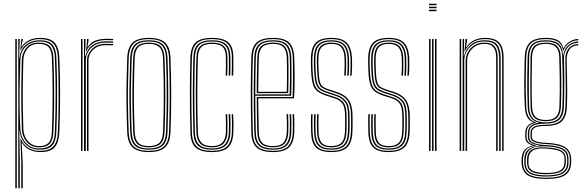

<svg xmlns="http://www.w3.org/2000/svg" viewBox="-20 -809 3121 1029"><path d="M94 200V54.5L89.5 -66H91.5Q103.2 -35.8 130 -18.1Q156.8 -0.5 195.2 -0.5Q243.8 -0.5 266 -24.1Q288.2 -47.8 290.2 -102.2Q293 -173.5 293.8 -238.8Q294.5 -304 293.6 -367.6Q292.8 -431.2 290.2 -497.2Q288.2 -552.5 265.6 -576Q243 -599.5 192.2 -599.5Q157.5 -599.5 131.4 -584.4Q105.2 -569.2 91 -541.2H89L94 -600H102L101.8 -595.8L94 -558.8H96Q109.5 -579.8 134.6 -592.9Q159.8 -606 193.8 -606Q250.2 -606 273.2 -579.8Q296.2 -553.5 298.2 -497.5Q301 -426 301.8 -363.1Q302.5 -300.2 301.6 -237.2Q300.8 -174.2 298 -101.8Q296 -47.5 274.2 -20.8Q252.5 6 197.2 6Q166.2 6 140.2 -5.6Q114.2 -17.2 98 -43.5H96.2L102 68V200ZM62 200V-600H70V200ZM78 200V-600H86L82.8 -498H84.8Q88.2 -544 118.8 -568.6Q149.2 -593.2 193 -593.2Q240.8 -593.2 260.6 -570.1Q280.5 -547 282.2 -497.2Q285 -425.8 285.8 -363Q286.5 -300.2 285.6 -237.4Q284.8 -174.5 282 -102Q280.2 -53.5 260.9 -30.1Q241.5 -6.8 194.2 -6.8Q145.8 -6.8 117.4 -36Q89 -65.2 85.5 -109H83.8L86 39.5V200ZM190.8 -13.2Q232.5 -13.2 252.5 -33.5Q272.5 -53.8 274.2 -103Q278 -206.5 278.1 -301.6Q278.2 -396.8 274.2 -497.5Q272.5 -543.5 254.4 -565.1Q236.2 -586.8 192 -586.8Q165.5 -586.8 142.5 -576Q119.5 -565.2 105 -543.9Q90.5 -522.5 89.2 -490.2Q87 -430.5 85.8 -365.6Q84.5 -300.8 85.1 -236.8Q85.8 -172.8 89.2 -115Q90.8 -90.8 102.1 -67.2Q113.5 -43.8 135.5 -28.5Q157.5 -13.2 190.8 -13.2ZM190.5 -19.5Q146.8 -19.5 122.8 -48.9Q98.8 -78.2 97.2 -115Q95 -173.8 94.2 -240.1Q93.5 -306.5 94.4 -371Q95.2 -435.5 97 -488.8Q98.2 -521.8 119.5 -551.1Q140.8 -580.5 189.8 -580.5Q229 -580.5 246.8 -561.2Q264.5 -542 266.2 -497.8Q268.8 -434.2 269.6 -371.1Q270.5 -308 269.8 -242Q269 -176 266.2 -103.2Q264.5 -58.5 246.9 -39Q229.2 -19.5 190.5 -19.5ZM190.2 -26Q222.8 -26 239.8 -42.8Q256.8 -59.5 258.2 -103.5Q262.5 -215.2 262.1 -311.2Q261.8 -407.2 258.2 -497.5Q256.5 -539.8 240 -556.9Q223.5 -574 189.2 -574Q145.5 -574 125.9 -546.8Q106.2 -519.5 105.2 -490Q103.2 -432.5 102.4 -367.9Q101.5 -303.2 102.2 -238.6Q103 -174 105.2 -116.5Q107 -77.2 130.6 -51.6Q154.2 -26 190.2 -26Z M430.2 0V-600H438.2V-571.5L434.8 -510.2H438.2Q446.8 -546 475.2 -566.8Q503.8 -587.5 546.5 -587.5Q557.8 -587.5 567.9 -587.2Q578 -587 586.2 -586.5V-579.5Q576 -580 565.2 -580.2Q554.5 -580.5 543 -580.5Q510 -580.5 487 -566.5Q464 -552.5 451.9 -530.5Q439.8 -508.5 439.8 -484.5V0ZM414.2 0V-600H422.2V0ZM446.2 0V-484.5Q446.2 -518.5 472.6 -546.1Q499 -573.8 542.8 -573.8Q553 -573.8 564.2 -573.5Q575.5 -573.2 586.2 -572.8V-566Q574.2 -566.5 563.5 -566.8Q552.8 -567 542.5 -567Q505.5 -567 479.9 -542.9Q454.2 -518.8 454.2 -484.5V0ZM440.2 -533.8 446.2 -580.5V-600H454.2V-587.2L448.5 -556.5H450.2Q466.5 -582.8 492.5 -591.9Q518.5 -601 549.5 -601Q558.2 -601 567.2 -600.8Q576.2 -600.5 586.2 -600V-593.2Q575.2 -593.8 565.9 -594Q556.5 -594.2 547.5 -594.2Q509 -594.2 481.8 -578.5Q454.5 -562.8 442 -533.8Z M777.8 6Q718 6 691 -18.9Q664 -43.8 661.8 -101Q659 -169.5 658 -232Q657 -294.5 658 -359Q659 -423.5 661.8 -498Q664 -556 691.1 -581Q718.2 -606 777.8 -606Q836 -606 863.8 -581.6Q891.5 -557.2 893.8 -498Q897.8 -387.2 897.6 -293.5Q897.5 -199.8 893.8 -101Q891.5 -43.8 864.5 -18.9Q837.5 6 777.8 6ZM777.8 -0.5Q833.5 -0.5 858.6 -23.9Q883.8 -47.2 885.8 -101.2Q889.5 -200 889.6 -293.6Q889.8 -387.2 885.8 -497.8Q883.8 -552.2 858.6 -575.9Q833.5 -599.5 777.8 -599.5Q722 -599.5 696.9 -575.9Q671.8 -552.2 669.8 -497.8Q667 -424 666 -359.5Q665 -295 666 -232.4Q667 -169.8 669.8 -101.2Q671.8 -47.8 696.8 -24.1Q721.8 -0.5 777.8 -0.5ZM777.8 -6.8Q725.5 -6.8 702.6 -29.1Q679.8 -51.5 677.8 -101.5Q675 -170.2 674 -232.4Q673 -294.5 674 -358.8Q675 -423 677.8 -497.5Q679.8 -548.2 702.8 -570.8Q725.8 -593.2 777.8 -593.2Q827.2 -593.2 851.6 -571.9Q876 -550.5 877.8 -497.2Q880.5 -421 881.2 -353.5Q882 -286 881.1 -223.9Q880.2 -161.8 877.8 -101.8Q876 -50.8 852.6 -28.8Q829.2 -6.8 777.8 -6.8ZM777.8 -13.2Q825.2 -13.2 846.6 -33.9Q868 -54.5 869.8 -102Q873.5 -201.5 873.6 -294.1Q873.8 -386.8 869.8 -497Q868 -546.2 846 -566.5Q824 -586.8 777.8 -586.8Q730.5 -586.8 709.1 -566Q687.8 -545.2 685.8 -497.2Q683 -423.2 682 -358.9Q681 -294.5 682 -232.1Q683 -169.8 685.8 -102Q687.8 -54.5 709 -33.9Q730.2 -13.2 777.8 -13.2ZM777.8 -19.5Q734.5 -19.5 715 -38.8Q695.5 -58 693.8 -102.2Q691.2 -164 690.1 -224.5Q689 -285 689.9 -351.5Q690.8 -418 693.8 -497.2Q695.5 -541.8 715.1 -561.1Q734.8 -580.5 777.8 -580.5Q821 -580.5 840.5 -561Q860 -541.5 861.8 -496.8Q865.8 -386.2 865.8 -294.2Q865.8 -202.2 861.8 -102.2Q860 -58 840.5 -38.8Q821 -19.5 777.8 -19.5ZM777.8 -26Q816.5 -26 834.4 -43.6Q852.2 -61.2 853.8 -102.5Q857.5 -197.5 857.8 -289.6Q858 -381.8 853.8 -496.5Q852.2 -539.8 833.6 -556.9Q815 -574 777.8 -574Q738.5 -574 721 -556Q703.5 -538 701.8 -497Q698.8 -417 697.9 -350.6Q697 -284.2 698.1 -224.2Q699.2 -164.2 701.8 -102.5Q703.5 -62.8 720.4 -44.4Q737.2 -26 777.8 -26Z M1115.5 6Q1055.5 6 1028.8 -18.1Q1002 -42.2 1000.5 -98Q998.8 -161.2 998.1 -215.1Q997.5 -269 997.5 -317Q997.5 -365 998.4 -410.1Q999.2 -455.2 1000.5 -501Q1002 -556.8 1028.4 -581.4Q1054.8 -606 1115.5 -606Q1177.2 -606 1203.9 -581.9Q1230.5 -557.8 1230.5 -502Q1230.5 -479.5 1230.8 -455.1Q1231 -430.8 1229.5 -404H1221.5Q1223 -431 1222.8 -454Q1222.5 -477 1222.5 -502Q1222.5 -554.2 1197.8 -576.9Q1173 -599.5 1115.5 -599.5Q1058 -599.5 1034 -575.9Q1010 -552.2 1008.5 -500.8Q1007.2 -455 1006.4 -409.8Q1005.5 -364.5 1005.5 -316.6Q1005.5 -268.8 1006.1 -215Q1006.8 -161.2 1008.5 -98.2Q1009.8 -46.8 1034.8 -23.6Q1059.8 -0.5 1115.5 -0.5Q1170.8 -0.5 1195.6 -23.6Q1220.5 -46.8 1222.5 -98.2Q1223.5 -120 1223.5 -143.1Q1223.5 -166.2 1221.5 -197H1229.5Q1231.2 -171 1231.5 -147.8Q1231.8 -124.5 1230.5 -98Q1228.2 -42.2 1201.6 -18.1Q1175 6 1115.5 6ZM1115.5 -6.8Q1063.8 -6.8 1040.8 -28.9Q1017.8 -51 1016.5 -98.5Q1014.8 -162 1014.1 -215.9Q1013.5 -269.8 1013.5 -317.4Q1013.5 -365 1014.4 -409.9Q1015.2 -454.8 1016.5 -500.5Q1017.8 -549.8 1040.6 -571.5Q1063.5 -593.2 1115.5 -593.2Q1168.5 -593.2 1191.5 -572.1Q1214.5 -551 1214.5 -502Q1214.5 -477 1214.8 -454Q1215 -431 1213.5 -404H1205.5Q1207 -431 1206.8 -454Q1206.5 -477 1206.5 -502Q1206.5 -547.5 1185.4 -567.1Q1164.2 -586.8 1115.5 -586.8Q1065.5 -586.8 1045.6 -565.5Q1025.8 -544.2 1024.5 -500.2Q1023.2 -454.2 1022.4 -409.4Q1021.5 -364.5 1021.5 -317Q1021.5 -269.5 1022.1 -215.9Q1022.8 -162.2 1024.5 -98.8Q1025.8 -55.5 1046.9 -34.4Q1068 -13.2 1115.5 -13.2Q1163 -13.2 1183.9 -34.6Q1204.8 -56 1206.5 -99Q1207.8 -124.5 1207.5 -146.4Q1207.2 -168.2 1205.5 -197H1213.5Q1215.5 -166 1215.5 -143.6Q1215.5 -121.2 1214.5 -98.5Q1212.8 -51 1189.6 -28.9Q1166.5 -6.8 1115.5 -6.8ZM1115.5 -19.5Q1072 -19.5 1052.9 -39.6Q1033.8 -59.8 1032.5 -98.8Q1030.8 -162.5 1030.1 -216.2Q1029.5 -270 1029.5 -317.5Q1029.5 -365 1030.4 -409.8Q1031.2 -454.5 1032.5 -500.2Q1033.8 -542.8 1052.8 -561.6Q1071.8 -580.5 1115.5 -580.5Q1160 -580.5 1179.2 -562.2Q1198.5 -544 1198.5 -502Q1198.5 -481.5 1198.8 -456.4Q1199 -431.2 1197.5 -404H1189.5Q1191 -431.2 1190.8 -456.4Q1190.5 -481.5 1190.5 -502Q1190.5 -540.8 1173.1 -557.4Q1155.8 -574 1115.5 -574Q1075 -574 1058.4 -556.2Q1041.8 -538.5 1040.5 -500Q1039.2 -454.2 1038.4 -409.4Q1037.5 -364.5 1037.5 -317Q1037.5 -269.5 1038.1 -216Q1038.8 -162.5 1040.5 -99Q1041.5 -64.2 1058.9 -45.1Q1076.2 -26 1115.5 -26Q1154.2 -26 1171.9 -45.2Q1189.5 -64.5 1190.5 -99.5Q1191.2 -124.8 1191 -147.8Q1190.8 -170.8 1189.5 -197H1197.5Q1199 -165.8 1199.1 -144.8Q1199.2 -123.8 1198.5 -99.2Q1197.2 -60 1177.9 -39.8Q1158.5 -19.5 1115.5 -19.5Z M1444 6Q1383 6 1355.8 -18.1Q1328.5 -42.2 1327 -98Q1325.2 -161.2 1324.6 -215.1Q1324 -269 1324 -317Q1324 -365 1324.9 -410.1Q1325.8 -455.2 1327 -501Q1328.5 -556.2 1355.1 -581.1Q1381.8 -606 1444 -606Q1502.2 -606 1528.4 -581.9Q1554.5 -557.8 1557 -502Q1557.2 -493.5 1558 -469Q1558.8 -444.5 1559 -411.5Q1559.2 -378.5 1558.6 -344.2Q1558 -310 1555.5 -282H1364Q1364.2 -251.8 1364.6 -222.4Q1365 -193 1365.6 -162.6Q1366.2 -132.2 1367 -99Q1368.2 -60.2 1385.8 -43.1Q1403.2 -26 1444 -26Q1481.8 -26 1498.4 -43.5Q1515 -61 1517 -100Q1518 -119 1517.6 -148.6Q1517.2 -178.2 1516 -197H1524Q1525.5 -173.2 1525.6 -144Q1525.8 -114.8 1525 -99.5Q1522.8 -56.8 1503.9 -38.1Q1485 -19.5 1444 -19.5Q1399.5 -19.5 1379.9 -38Q1360.2 -56.5 1359 -98.8Q1358 -137 1357.4 -168.9Q1356.8 -200.8 1356.5 -230Q1356.2 -259.2 1356 -289H1548Q1549.2 -314.5 1549.8 -347.6Q1550.2 -380.8 1550.1 -413Q1550 -445.2 1549.8 -469.5Q1549.5 -493.8 1549 -501.8Q1546.8 -554.8 1522 -577.1Q1497.2 -599.5 1444 -599.5Q1385.2 -599.5 1360.9 -575.9Q1336.5 -552.2 1335 -500.8Q1333.8 -455 1332.9 -409.8Q1332 -364.5 1332 -316.6Q1332 -268.8 1332.6 -215Q1333.2 -161.2 1335 -98.2Q1336.2 -46 1361.6 -23.2Q1387 -0.5 1444 -0.5Q1497.5 -0.5 1521.9 -23.2Q1546.2 -46 1549 -98.5Q1549.5 -107.2 1549.6 -124.9Q1549.8 -142.5 1549.4 -162.2Q1549 -182 1548 -197H1556Q1557.5 -174.8 1557.6 -144.2Q1557.8 -113.8 1557 -98Q1554 -42.2 1527.8 -18.1Q1501.5 6 1444 6ZM1444 -6.8Q1391.2 -6.8 1367.8 -28.1Q1344.2 -49.5 1343 -98.5Q1341.2 -162 1340.6 -215.9Q1340 -269.8 1340 -317.4Q1340 -365 1340.9 -409.9Q1341.8 -454.8 1343 -500.5Q1344.2 -549.5 1367.4 -571.4Q1390.5 -593.2 1444 -593.2Q1494 -593.2 1516.5 -571.9Q1539 -550.5 1541 -501.2Q1541.5 -490.8 1542 -455.5Q1542.5 -420.2 1542.2 -376.5Q1542 -332.8 1540.2 -296H1348Q1348 -253.2 1348.8 -203.2Q1349.5 -153.2 1351 -98.8Q1352.2 -53 1373.9 -33.1Q1395.5 -13.2 1444 -13.2Q1489.2 -13.2 1509.9 -33.2Q1530.5 -53.2 1533 -99.2Q1533.8 -112.8 1533.6 -143.2Q1533.5 -173.8 1532 -197H1540Q1541.5 -174.5 1541.6 -143.6Q1541.8 -112.8 1541 -98.8Q1538.5 -49.5 1515.9 -28.1Q1493.2 -6.8 1444 -6.8ZM1348 -303H1532.5Q1534 -342.8 1534.1 -384.4Q1534.2 -426 1533.9 -458.1Q1533.5 -490.2 1533 -501Q1531 -546.5 1510.8 -566.6Q1490.5 -586.8 1444 -586.8Q1393.2 -586.8 1372.8 -565.8Q1352.2 -544.8 1351 -500.2Q1349.5 -449.8 1348.8 -400.8Q1348 -351.8 1348 -303ZM1356 -310Q1356 -342.5 1356.4 -372.5Q1356.8 -402.5 1357.4 -433.6Q1358 -464.8 1359 -500.2Q1360.2 -543.2 1380 -561.9Q1399.8 -580.5 1444 -580.5Q1487.2 -580.5 1505.2 -561.1Q1523.2 -541.8 1525 -500.8Q1525.5 -488.5 1525.9 -457.2Q1526.2 -426 1526.1 -386.6Q1526 -347.2 1524.8 -310ZM1364 -317H1517Q1518 -354.8 1518.1 -392.6Q1518.2 -430.5 1517.9 -459.8Q1517.5 -489 1517 -500.2Q1515.2 -539.8 1498.4 -556.9Q1481.5 -574 1444 -574Q1403.5 -574 1385.9 -556.8Q1368.2 -539.5 1367 -500Q1366 -466 1365.4 -435.4Q1364.8 -404.8 1364.5 -375.8Q1364.2 -346.8 1364 -317Z M1755.5 6Q1699.2 6 1674.1 -18.1Q1649 -42.2 1647.5 -98Q1647 -122 1646.5 -144.4Q1646 -166.8 1647.5 -197H1655.5Q1654 -165.2 1654.5 -143Q1655 -120.8 1655.5 -98.2Q1657 -46.2 1679.9 -23.4Q1702.8 -0.5 1755.5 -0.5Q1807.8 -0.5 1832.8 -22.5Q1857.8 -44.5 1860.5 -97.2Q1861.5 -114.2 1861.6 -126.6Q1861.8 -139 1861.6 -151.8Q1861.5 -164.5 1861.5 -183Q1861.5 -241 1842.9 -268.5Q1824.2 -296 1780.2 -310L1742.2 -322.2Q1719.2 -329.8 1706 -338.6Q1692.8 -347.5 1686.9 -368.5Q1681 -389.5 1679.5 -433.2Q1678.8 -455.5 1678.2 -469Q1677.8 -482.5 1678.5 -500.8Q1680.2 -543.5 1698.4 -562Q1716.5 -580.5 1756.5 -580.5Q1795.5 -580.5 1813.6 -561.8Q1831.8 -543 1834.5 -499.8Q1835.2 -488.5 1835 -458.6Q1834.8 -428.8 1832.8 -404H1824.8Q1826.8 -428.5 1827 -458.4Q1827.2 -488.2 1826.5 -499.8Q1824 -539.5 1807.8 -556.8Q1791.5 -574 1756.5 -574Q1721 -574 1704.5 -557Q1688 -540 1686.5 -501Q1685.8 -482.8 1686.2 -469.1Q1686.8 -455.5 1687.5 -433Q1689 -391 1694.4 -371.2Q1699.8 -351.5 1711.8 -343.6Q1723.8 -335.8 1744.5 -329L1782.5 -316.8Q1810.5 -307.8 1829.9 -293.2Q1849.2 -278.8 1859.4 -252.8Q1869.5 -226.8 1869.5 -183Q1869.5 -164.8 1869.6 -151.9Q1869.8 -139 1869.6 -126.5Q1869.5 -114 1868.5 -97Q1865.5 -42 1839.2 -18Q1813 6 1755.5 6ZM1755.5 -6.8Q1707.5 -6.8 1686.1 -28.1Q1664.8 -49.5 1663.5 -98.5Q1662.8 -123 1662.4 -144.9Q1662 -166.8 1663.5 -197H1671.5Q1670.2 -168 1670.5 -146.1Q1670.8 -124.2 1671.5 -98.5Q1672.8 -53.2 1692 -33.2Q1711.2 -13.2 1755.5 -13.2Q1800.5 -13.2 1821.2 -32.9Q1842 -52.5 1844.5 -97.8Q1846 -123.8 1845.8 -141.6Q1845.5 -159.5 1845.5 -183Q1845.5 -240.5 1827.9 -263Q1810.2 -285.5 1775.8 -296.5L1737.2 -308.8Q1711.5 -317 1695.9 -327.2Q1680.2 -337.5 1672.8 -361Q1665.2 -384.5 1663.5 -432.5Q1662.8 -453.2 1662.2 -469Q1661.8 -484.8 1662.5 -501.5Q1664.5 -550.8 1686.4 -572Q1708.2 -593.2 1756.5 -593.2Q1803.8 -593.2 1825.5 -571.5Q1847.2 -549.8 1850.5 -499.8Q1851.2 -488.5 1851 -458.1Q1850.8 -427.8 1848.5 -404H1840.5Q1842.8 -428 1843 -458.6Q1843.2 -489.2 1842.5 -500Q1839.2 -548.2 1818.5 -567.5Q1797.8 -586.8 1756.5 -586.8Q1712.5 -586.8 1692.5 -566.9Q1672.5 -547 1670.5 -501.5Q1669.8 -483.2 1670.2 -469.8Q1670.8 -456.2 1671.5 -432.5Q1673 -386.8 1679.8 -364.6Q1686.5 -342.5 1701 -333Q1715.5 -323.5 1739.8 -315.5L1778 -303.2Q1815.2 -291.2 1834.4 -267.1Q1853.5 -243 1853.5 -183Q1853.5 -153.5 1853.8 -138.6Q1854 -123.8 1852.5 -97.8Q1850 -49 1827.4 -27.9Q1804.8 -6.8 1755.5 -6.8ZM1755.5 -19.5Q1716 -19.5 1698.4 -38Q1680.8 -56.5 1679.5 -99Q1679 -119.8 1678.5 -142.9Q1678 -166 1679.5 -197H1687.5Q1686 -164.5 1686.5 -143Q1687 -121.5 1687.5 -99Q1688.8 -60.8 1704 -43.4Q1719.2 -26 1755.5 -26Q1792 -26 1809.2 -42.9Q1826.5 -59.8 1828.5 -98.2Q1830 -124.5 1829.8 -141.8Q1829.5 -159 1829.5 -183Q1829.5 -234.8 1815 -254.1Q1800.5 -273.5 1771.2 -282.8L1732.5 -295Q1701.2 -304.8 1683.2 -318Q1665.2 -331.2 1657.2 -357.4Q1649.2 -383.5 1647.5 -432Q1646.8 -452.8 1646.2 -469Q1645.8 -485.2 1646.5 -502Q1648.8 -557.8 1674.2 -581.9Q1699.8 -606 1756.5 -606Q1811.5 -606 1837.1 -581.4Q1862.8 -556.8 1866.5 -500Q1867.2 -488.8 1867 -458.1Q1866.8 -427.5 1864.5 -404H1856.5Q1858.8 -427.8 1859 -458.2Q1859.2 -488.8 1858.5 -500Q1855 -553.2 1831.4 -576.4Q1807.8 -599.5 1756.5 -599.5Q1704.5 -599.5 1680.5 -577Q1656.5 -554.5 1654.5 -501.8Q1653.8 -483.5 1654.2 -469.4Q1654.8 -455.2 1655.5 -432.2Q1657.2 -382.8 1665.5 -357.9Q1673.8 -333 1690.6 -321.8Q1707.5 -310.5 1735 -301.8L1773.5 -289.5Q1806.2 -279.2 1821.9 -258Q1837.5 -236.8 1837.5 -183Q1837.5 -164.5 1837.6 -152.6Q1837.8 -140.8 1837.6 -129Q1837.5 -117.2 1836.5 -98.8Q1834.2 -56.5 1815.4 -38Q1796.5 -19.5 1755.5 -19.5Z M2062.2 6Q2006 6 1980.9 -18.1Q1955.8 -42.2 1954.2 -98Q1953.8 -122 1953.2 -144.4Q1952.8 -166.8 1954.2 -197H1962.2Q1960.8 -165.2 1961.2 -143Q1961.8 -120.8 1962.2 -98.2Q1963.8 -46.2 1986.6 -23.4Q2009.5 -0.5 2062.2 -0.5Q2114.5 -0.5 2139.5 -22.5Q2164.5 -44.5 2167.2 -97.2Q2168.2 -114.2 2168.4 -126.6Q2168.5 -139 2168.4 -151.8Q2168.2 -164.5 2168.2 -183Q2168.2 -241 2149.6 -268.5Q2131 -296 2087 -310L2049 -322.2Q2026 -329.8 2012.8 -338.6Q1999.5 -347.5 1993.6 -368.5Q1987.8 -389.5 1986.2 -433.2Q1985.5 -455.5 1985 -469Q1984.5 -482.5 1985.2 -500.8Q1987 -543.5 2005.1 -562Q2023.2 -580.5 2063.2 -580.5Q2102.2 -580.5 2120.4 -561.8Q2138.5 -543 2141.2 -499.8Q2142 -488.5 2141.8 -458.6Q2141.5 -428.8 2139.5 -404H2131.5Q2133.5 -428.5 2133.8 -458.4Q2134 -488.2 2133.2 -499.8Q2130.8 -539.5 2114.5 -556.8Q2098.2 -574 2063.2 -574Q2027.8 -574 2011.2 -557Q1994.8 -540 1993.2 -501Q1992.5 -482.8 1993 -469.1Q1993.5 -455.5 1994.2 -433Q1995.8 -391 2001.1 -371.2Q2006.5 -351.5 2018.5 -343.6Q2030.5 -335.8 2051.2 -329L2089.2 -316.8Q2117.2 -307.8 2136.6 -293.2Q2156 -278.8 2166.1 -252.8Q2176.2 -226.8 2176.2 -183Q2176.2 -164.8 2176.4 -151.9Q2176.5 -139 2176.4 -126.5Q2176.2 -114 2175.2 -97Q2172.2 -42 2146 -18Q2119.8 6 2062.2 6ZM2062.2 -6.8Q2014.2 -6.8 1992.9 -28.1Q1971.5 -49.5 1970.2 -98.5Q1969.5 -123 1969.1 -144.9Q1968.8 -166.8 1970.2 -197H1978.2Q1977 -168 1977.2 -146.1Q1977.5 -124.2 1978.2 -98.5Q1979.5 -53.2 1998.8 -33.2Q2018 -13.2 2062.2 -13.2Q2107.2 -13.2 2128 -32.9Q2148.8 -52.5 2151.2 -97.8Q2152.8 -123.8 2152.5 -141.6Q2152.2 -159.5 2152.2 -183Q2152.2 -240.5 2134.6 -263Q2117 -285.5 2082.5 -296.5L2044 -308.8Q2018.2 -317 2002.6 -327.2Q1987 -337.5 1979.5 -361Q1972 -384.5 1970.2 -432.5Q1969.5 -453.2 1969 -469Q1968.5 -484.8 1969.2 -501.5Q1971.2 -550.8 1993.1 -572Q2015 -593.2 2063.2 -593.2Q2110.5 -593.2 2132.2 -571.5Q2154 -549.8 2157.2 -499.8Q2158 -488.5 2157.8 -458.1Q2157.5 -427.8 2155.2 -404H2147.2Q2149.5 -428 2149.8 -458.6Q2150 -489.2 2149.2 -500Q2146 -548.2 2125.2 -567.5Q2104.5 -586.8 2063.2 -586.8Q2019.2 -586.8 1999.2 -566.9Q1979.2 -547 1977.2 -501.5Q1976.5 -483.2 1977 -469.8Q1977.5 -456.2 1978.2 -432.5Q1979.8 -386.8 1986.5 -364.6Q1993.2 -342.5 2007.8 -333Q2022.2 -323.5 2046.5 -315.5L2084.8 -303.2Q2122 -291.2 2141.1 -267.1Q2160.2 -243 2160.2 -183Q2160.2 -153.5 2160.5 -138.6Q2160.8 -123.8 2159.2 -97.8Q2156.8 -49 2134.1 -27.9Q2111.5 -6.8 2062.2 -6.8ZM2062.2 -19.5Q2022.8 -19.5 2005.1 -38Q1987.5 -56.5 1986.2 -99Q1985.8 -119.8 1985.2 -142.9Q1984.8 -166 1986.2 -197H1994.2Q1992.8 -164.5 1993.2 -143Q1993.8 -121.5 1994.2 -99Q1995.5 -60.8 2010.8 -43.4Q2026 -26 2062.2 -26Q2098.8 -26 2116 -42.9Q2133.2 -59.8 2135.2 -98.2Q2136.8 -124.5 2136.5 -141.8Q2136.2 -159 2136.2 -183Q2136.2 -234.8 2121.8 -254.1Q2107.2 -273.5 2078 -282.8L2039.2 -295Q2008 -304.8 1990 -318Q1972 -331.2 1964 -357.4Q1956 -383.5 1954.2 -432Q1953.5 -452.8 1953 -469Q1952.5 -485.2 1953.2 -502Q1955.5 -557.8 1981 -581.9Q2006.5 -606 2063.2 -606Q2118.2 -606 2143.9 -581.4Q2169.5 -556.8 2173.2 -500Q2174 -488.8 2173.8 -458.1Q2173.5 -427.5 2171.2 -404H2163.2Q2165.5 -427.8 2165.8 -458.2Q2166 -488.8 2165.2 -500Q2161.8 -553.2 2138.1 -576.4Q2114.5 -599.5 2063.2 -599.5Q2011.2 -599.5 1987.2 -577Q1963.2 -554.5 1961.2 -501.8Q1960.5 -483.5 1961 -469.4Q1961.5 -455.2 1962.2 -432.2Q1964 -382.8 1972.2 -357.9Q1980.5 -333 1997.4 -321.8Q2014.2 -310.5 2041.8 -301.8L2080.2 -289.5Q2113 -279.2 2128.6 -258Q2144.2 -236.8 2144.2 -183Q2144.2 -164.5 2144.4 -152.6Q2144.5 -140.8 2144.4 -129Q2144.2 -117.2 2143.2 -98.8Q2141 -56.5 2122.1 -38Q2103.2 -19.5 2062.2 -19.5Z M2279.5 -781V-789H2319.5V-781ZM2279.5 -749V-757H2319.5V-749ZM2279.5 -765V-773H2319.5V-765ZM2311.5 0V-600H2319.5V0ZM2279.5 0V-600H2287.5V0ZM2295.5 0V-600H2303.5V0Z M2671.2 0V-497.5Q2671.2 -522.2 2666.8 -541.2Q2662.2 -560.2 2651.9 -573.2Q2641.5 -586.2 2623.6 -592.9Q2605.8 -599.5 2579 -599.5Q2539 -599.5 2511.8 -581.5Q2484.5 -563.5 2471.2 -533.8H2469.2L2475.5 -600H2483.5V-593.2L2477.5 -556.5H2479.5Q2497.2 -582.8 2522.9 -594.4Q2548.5 -606 2579.8 -606Q2602.8 -606 2619.6 -601.4Q2636.5 -596.8 2647.9 -587.9Q2659.2 -579 2666.1 -565.9Q2673 -552.8 2676 -535.6Q2679 -518.5 2679 -497.5V0ZM2443.5 0V-600H2451.5V0ZM2475.5 0V-484.5Q2475.5 -507.2 2487.2 -529.2Q2499 -551.2 2521.4 -565.9Q2543.8 -580.5 2575.5 -580.5Q2596.2 -580.5 2610.1 -575Q2624 -569.5 2632.1 -558.9Q2640.2 -548.2 2643.8 -532.9Q2647.2 -517.5 2647.2 -497.5V0H2639.2V-497.5Q2639.2 -522.2 2633.5 -539.2Q2627.8 -556.2 2613.9 -565.1Q2600 -574 2575 -574Q2548 -574 2527.4 -561.1Q2506.8 -548.2 2495.1 -527.8Q2483.5 -507.2 2483.5 -484.5V0ZM2459.5 0V-600H2467.5L2465.5 -510.2H2467.5Q2476.5 -547 2504.9 -570.1Q2533.2 -593.2 2577.2 -593.2Q2627.2 -593.2 2645.2 -568.5Q2663.2 -543.8 2663.2 -497.5V0H2655.2V-497.5Q2655.2 -540.8 2638.6 -563.8Q2622 -586.8 2576.5 -586.8Q2542 -586.8 2517.8 -571.6Q2493.5 -556.5 2480.8 -533Q2468 -509.5 2468 -484.5V0Z M2907.2 150Q2840.5 150 2809.5 130.9Q2778.5 111.8 2775.5 67.8Q2775.2 62.2 2775.1 58.1Q2775 54 2775.2 47Q2776.2 13.8 2790 -3.8Q2803.8 -21.2 2833.2 -28.2V-30.2Q2813.5 -36.2 2804.4 -47Q2795.2 -57.8 2795.2 -76.5Q2795.2 -82.2 2795.2 -86.1Q2795.2 -90 2795.2 -95Q2795.2 -117.8 2805.9 -132.2Q2816.5 -146.8 2837.5 -151.8V-153.8Q2816.8 -161 2805.6 -181.4Q2794.5 -201.8 2792.5 -238Q2791 -270.2 2790.2 -301.6Q2789.5 -333 2789.6 -364.9Q2789.8 -396.8 2790.5 -430.5Q2791.2 -464.2 2792.2 -501Q2794 -557.2 2820.2 -581.6Q2846.5 -606 2905.2 -606Q2947.8 -606 2969.6 -593.4Q2991.5 -580.8 2999.2 -551.5H3001.2Q3007.5 -564.8 3019.5 -575.8Q3031.5 -586.8 3047 -593.4Q3062.5 -600 3079.2 -600V-593Q3050.8 -593 3029.1 -576.6Q3007.5 -560.2 3000.8 -538.5H2998.2Q2991.2 -571.2 2969.8 -585.4Q2948.2 -599.5 2905.2 -599.5Q2850.2 -599.5 2825.9 -576.8Q2801.5 -554 2800 -501Q2798.8 -452 2798 -408.2Q2797.2 -364.5 2797.8 -322.8Q2798.2 -281 2800.2 -237.8Q2802 -200.5 2815 -179.9Q2828 -159.2 2852.5 -153.2V-151.2Q2825.5 -146 2813.9 -132.8Q2802.2 -119.5 2802.2 -95Q2802.2 -90 2802.2 -86.1Q2802.2 -82.2 2802.2 -76.5Q2802.2 -57.2 2813.9 -46.5Q2825.5 -35.8 2851.5 -30V-27.5Q2814.5 -23.5 2799.1 -5.6Q2783.8 12.2 2782.8 47Q2782.5 54 2782.6 58.1Q2782.8 62.2 2783 67.8Q2785.8 108.5 2814.9 126Q2844 143.5 2907.2 143.5Q2974.5 143.5 3003.5 124.5Q3032.5 105.5 3034 61.5Q3034.2 55.8 3034.2 50.2Q3034.2 44.8 3033.8 38Q3031.8 1 3002.4 -16.6Q2973 -34.2 2907.8 -37Q2877.2 -38.5 2858.6 -42.9Q2840 -47.2 2831.6 -55.5Q2823.2 -63.8 2823.2 -76.5Q2823.2 -82.2 2823.2 -86.1Q2823.2 -90 2823.2 -95Q2823.2 -119.5 2842.4 -130Q2861.5 -140.5 2905.2 -140.5Q2959.2 -140.5 2983.9 -163Q3008.5 -185.5 3010.5 -238.8Q3012.2 -281.5 3012.2 -319.6Q3012.2 -357.8 3011.5 -399.2Q3010.8 -440.8 3009.8 -493.2Q3009.2 -527.8 3028.1 -550.2Q3047 -572.8 3079.2 -572.8V-566Q3047.5 -566 3032 -543.4Q3016.5 -520.8 3017 -488.8Q3018 -438.5 3019 -397.9Q3020 -357.2 3020 -319.1Q3020 -281 3018.2 -238Q3016 -182.8 2990.5 -158.4Q2965 -134 2905.2 -134Q2880.5 -134 2863.9 -130.8Q2847.2 -127.5 2838.8 -119.1Q2830.2 -110.8 2830.2 -95.2Q2830.2 -90 2830.2 -86.1Q2830.2 -82.2 2830.2 -76.5Q2830.2 -65.2 2838.9 -58.4Q2847.5 -51.5 2864.9 -48.1Q2882.2 -44.8 2908.2 -43.5Q2977.2 -40.2 3007.4 -21.5Q3037.5 -2.8 3040.8 38Q3041.2 44.8 3041.4 50.2Q3041.5 55.8 3041.2 61.5Q3039.8 109 3009 129.5Q2978.2 150 2907.2 150ZM2907.2 130.8Q2944.8 130.8 2969.8 124.2Q2994.8 117.8 3007.2 102.5Q3019.8 87.2 3019.8 61.5Q3019.8 55.8 3019.8 50.2Q3019.8 44.8 3019.5 38Q3019 17.8 3007.1 4.5Q2995.2 -8.8 2970.9 -15.9Q2946.5 -23 2908.5 -24.5Q2849.8 -27.2 2824.2 -10.2Q2798.8 6.8 2797.5 47Q2797.2 54 2797.2 58.1Q2797.2 62.2 2797.5 67.8Q2798.8 101.8 2824.8 116.2Q2850.8 130.8 2907.2 130.8ZM2907.2 124.5Q2852.2 124.5 2829.1 110.9Q2806 97.2 2805 67.8Q2804.8 62.2 2804.8 58.1Q2804.8 54 2804.8 47Q2804.8 6.5 2830.4 -7.6Q2856 -21.8 2907.2 -19Q2945 -17.2 2967.6 -10.6Q2990.2 -4 3000.8 8Q3011.2 20 3012.2 38Q3012.8 44.8 3012.8 50.2Q3012.8 55.8 3012.5 61.5Q3011.5 95.2 2987 109.9Q2962.5 124.5 2907.2 124.5ZM2907.2 118Q2942 118 2963.2 112.2Q2984.5 106.5 2994.6 94Q3004.8 81.5 3005.2 61.5Q3005.5 55.8 3005.5 50.2Q3005.5 44.8 3005.2 38Q3004.8 22 2995.2 11.6Q2985.8 1.2 2964.2 -4.6Q2942.8 -10.5 2906.2 -13Q2857.2 -16.5 2834.8 -1.6Q2812.2 13.2 2812.2 47Q2812.2 54 2812.2 58.1Q2812.2 62.2 2812.2 67.8Q2812.2 93 2834.4 105.5Q2856.5 118 2907.2 118ZM2907.2 137.2Q2847.2 137.2 2819.4 121Q2791.5 104.8 2790.2 67.8Q2790 62.2 2790 58.1Q2790 54 2790 47Q2790 10.8 2809.8 -6.5Q2829.5 -23.8 2872 -27.8V-29.8Q2838.8 -34 2824 -44.9Q2809.2 -55.8 2809.2 -76.5Q2809.2 -82.2 2809.2 -86.1Q2809.2 -90 2809.2 -95Q2809.2 -120.2 2824.5 -134Q2839.8 -147.8 2868 -151V-152.5Q2840.5 -157 2825 -177.9Q2809.5 -198.8 2808 -237.5Q2806.2 -280.8 2805.8 -322.5Q2805.2 -364.2 2805.9 -408.1Q2806.5 -452 2807.8 -501Q2809 -550.2 2831.8 -571.8Q2854.5 -593.2 2905.2 -593.2Q2952.5 -593.2 2974 -574.2Q2995.5 -555.2 2997.2 -512.2H2999.2Q3001.8 -534 3012.4 -550.5Q3023 -567 3040.1 -576.5Q3057.2 -586 3079.2 -586.5V-579.5Q3043.5 -579.5 3022.6 -554.4Q3001.8 -529.2 3002.5 -497.5Q3003.8 -442.8 3004.2 -400.4Q3004.8 -358 3004.2 -319.5Q3003.8 -281 3002.2 -237.8Q3000.5 -189.8 2978.2 -168.2Q2956 -146.8 2905.2 -146.8Q2873.5 -146.8 2853.9 -141.6Q2834.2 -136.5 2825.2 -125.1Q2816.2 -113.8 2816.2 -95Q2816.2 -90 2816.2 -86.1Q2816.2 -82.2 2816.2 -76.5Q2816.2 -54 2837.8 -43.8Q2859.2 -33.5 2907.5 -31.2Q2947 -29.5 2973.2 -22.1Q2999.5 -14.8 3012.8 -0.1Q3026 14.5 3026.5 38Q3026.8 44.8 3026.8 50.2Q3026.8 55.8 3026.8 61.5Q3026.8 102 2998.6 119.6Q2970.5 137.2 2907.2 137.2ZM2905.2 -153.2Q2952.8 -153.2 2972.6 -173.8Q2992.5 -194.2 2994.2 -238.5Q2996 -281.2 2996.2 -319.9Q2996.5 -358.5 2995.8 -402Q2995 -445.5 2993.2 -502.8Q2992 -549.2 2970.4 -568Q2948.8 -586.8 2905.2 -586.8Q2857 -586.8 2836.8 -566.4Q2816.5 -546 2815.8 -501Q2814.5 -427.2 2814.1 -364.8Q2813.8 -302.2 2815.8 -237.2Q2817.2 -192.8 2838 -173Q2858.8 -153.2 2905.2 -153.2ZM2905.2 -159.5Q2863 -159.5 2843.9 -177.9Q2824.8 -196.2 2823.5 -237Q2821.8 -302.2 2822 -364.8Q2822.2 -427.2 2823.5 -501Q2824.2 -543.5 2843.2 -562Q2862.2 -580.5 2905.2 -580.5Q2947 -580.5 2965.5 -562.1Q2984 -543.8 2985.2 -503.5Q2987.2 -445.8 2987.9 -402.1Q2988.5 -358.5 2988.1 -320Q2987.8 -281.5 2986.2 -238.8Q2985 -199.5 2967.2 -179.5Q2949.5 -159.5 2905.2 -159.5ZM2905.2 -166Q2943.2 -166 2960.2 -183.5Q2977.2 -201 2978.2 -239Q2979.5 -281.5 2979.9 -320Q2980.2 -358.5 2979.6 -402.2Q2979 -446 2977.2 -504Q2976.2 -541 2958.9 -557.5Q2941.5 -574 2905.2 -574Q2866.5 -574 2849.2 -557.1Q2832 -540.2 2831.2 -501Q2830 -427.2 2829.4 -364.8Q2828.8 -302.2 2831.2 -237Q2832.5 -200 2849.8 -183Q2867 -166 2905.2 -166Z"/></svg>

Font: Big Shoulders Inline Text Thin Thin
Style: Regular
Weight: 250
Version: Version 2.002